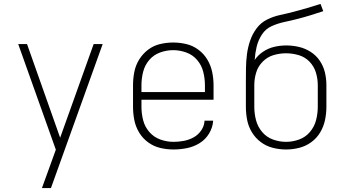

<svg xmlns="http://www.w3.org/2000/svg" viewBox="-20 -755 1768 980"><path d="M194 205H240L504 -530H458L287 -52L118 -530H73L265 9L231 103Q222 129 212.5 154Q203 179 194 205Z M866 8Q900 8 934.5 1Q969 -6 999 -24.5Q1029 -43 1047.5 -74Q1066 -105 1068 -139H1024Q1023 -113 1007.5 -90Q992 -67 968.5 -54Q945 -41 918.5 -36Q892 -31 866 -31Q831 -31 798 -43Q765 -55 742 -81.5Q719 -108 710.5 -142Q702 -176 702 -210V-246H1070V-320Q1070 -354 1063 -387.5Q1056 -421 1038.5 -450.5Q1021 -480 993 -501Q965 -522 931.5 -530Q898 -538 864 -538Q830 -538 796.5 -530Q763 -522 735.5 -501Q708 -480 690 -450.5Q672 -421 665.5 -387.5Q659 -354 659 -320V-210Q659 -176 665.5 -142.5Q672 -109 690 -79Q708 -49 736 -28.5Q764 -8 797.5 0Q831 8 866 8ZM702 -285V-320Q702 -354 710.5 -388Q719 -422 741.5 -448.5Q764 -475 797 -487Q830 -499 864 -499Q898 -499 931 -487Q964 -475 986.5 -448.5Q1009 -422 1017.5 -388Q1026 -354 1026 -320V-285Z M1440 8Q1474 8 1507.5 -0.5Q1541 -9 1569 -29.5Q1597 -50 1614.5 -79.5Q1632 -109 1639 -142.5Q1646 -176 1646 -210V-320Q1646 -353 1638.5 -385Q1631 -417 1612.5 -444.5Q1594 -472 1566 -490Q1538 -508 1506 -515.5Q1474 -523 1441 -523Q1410 -523 1380 -516Q1350 -509 1323.5 -491.5Q1297 -474 1280 -449Q1282 -483 1290 -516.5Q1298 -550 1317 -579Q1336 -608 1367.5 -622Q1399 -636 1432.5 -643Q1466 -650 1499 -658.5Q1532 -667 1564.5 -677Q1597 -687 1630 -698L1616 -735Q1582 -724 1548 -714Q1514 -704 1479.5 -695Q1445 -686 1410 -678.5Q1375 -671 1343 -655Q1311 -639 1289.5 -610Q1268 -581 1256.5 -547Q1245 -513 1240.5 -478Q1236 -443 1235.5 -407.5Q1235 -372 1235 -336Q1235 -332 1235 -328Q1235 -324 1235 -320V-210Q1235 -176 1241.5 -142.5Q1248 -109 1266 -79.5Q1284 -50 1311.5 -29.5Q1339 -9 1372.5 -0.5Q1406 8 1440 8ZM1440 -31Q1406 -31 1373 -43Q1340 -55 1317.5 -82Q1295 -109 1286.5 -142.5Q1278 -176 1278 -210V-320Q1278 -353 1287.5 -384.5Q1297 -416 1320.5 -440Q1344 -464 1375.5 -473.5Q1407 -483 1440 -483Q1473 -483 1505 -473.5Q1537 -464 1560 -440Q1583 -416 1592.5 -384.5Q1602 -353 1602 -320V-210Q1602 -176 1593.5 -142.5Q1585 -109 1562.5 -82Q1540 -55 1507 -43Q1474 -31 1440 -31Z"/></svg>

Font: Iosevka Sparkle Extralight
Style: Regular
Weight: 200
Designer: Belleve Invis
Foundry: Belleve Invis
Version: Version 4.5.0; ttfautohint (v1.8.3)